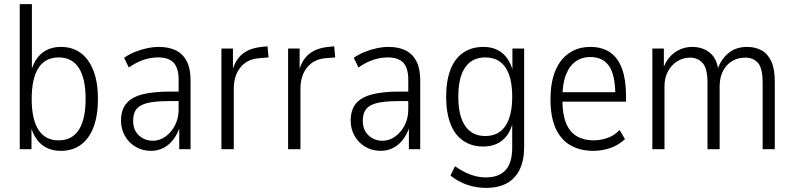

<svg xmlns="http://www.w3.org/2000/svg" viewBox="-20 -725 3861 933"><path d="M276 8Q220 8 183 -22Q146 -52 129 -112H133V0H76V-705H135V-378H131Q147 -437 184 -467Q221 -497 276 -497Q333 -497 373 -467Q413 -437 434.5 -380.5Q456 -324 456 -245Q456 -165 435 -108.5Q414 -52 373.5 -22Q333 8 276 8ZM265 -43Q330 -43 363 -94Q396 -145 396 -244Q396 -344 363 -395Q330 -446 265 -446Q200 -446 167 -395Q134 -344 134 -244Q134 -145 167 -94Q200 -43 265 -43Z M714 8Q671 8 637.5 -12.5Q604 -33 586 -66.5Q568 -100 568 -138Q568 -190 593 -221Q618 -252 670.5 -266Q723 -280 807 -280H858V-234H812Q760 -234 724.5 -229.5Q689 -225 667.5 -214Q646 -203 636.5 -184.5Q627 -166 627 -138Q627 -93 655 -67Q683 -41 723 -41Q755 -41 783.5 -61Q812 -81 830 -115.5Q848 -150 848 -193V-338Q848 -394 824 -420Q800 -446 748 -446Q714 -446 678.5 -434.5Q643 -423 606 -397L583 -444Q607 -461 635.5 -472.5Q664 -484 694 -490.5Q724 -497 752 -497Q802 -497 836 -479.5Q870 -462 888 -426.5Q906 -391 906 -335V0H851V-109H854Q843 -75 823 -48Q803 -21 775 -6.5Q747 8 714 8Z M1056 0V-489H1112V-384H1110Q1124 -435 1158.5 -463Q1193 -491 1251 -497L1280 -500L1285 -446L1237 -442Q1180 -437 1148 -397Q1116 -357 1116 -293V0Z M1380 0V-489H1436V-384H1434Q1448 -435 1482.5 -463Q1517 -491 1575 -497L1604 -500L1609 -446L1561 -442Q1504 -437 1472 -397Q1440 -357 1440 -293V0Z M1830 8Q1787 8 1753.5 -12.5Q1720 -33 1702 -66.5Q1684 -100 1684 -138Q1684 -190 1709 -221Q1734 -252 1786.5 -266Q1839 -280 1923 -280H1974V-234H1928Q1876 -234 1840.5 -229.5Q1805 -225 1783.5 -214Q1762 -203 1752.5 -184.5Q1743 -166 1743 -138Q1743 -93 1771 -67Q1799 -41 1839 -41Q1871 -41 1899.5 -61Q1928 -81 1946 -115.5Q1964 -150 1964 -193V-338Q1964 -394 1940 -420Q1916 -446 1864 -446Q1830 -446 1794.5 -434.5Q1759 -423 1722 -397L1699 -444Q1723 -461 1751.5 -472.5Q1780 -484 1810 -490.5Q1840 -497 1868 -497Q1918 -497 1952 -479.5Q1986 -462 2004 -426.5Q2022 -391 2022 -335V0H1967V-109H1970Q1959 -75 1939 -48Q1919 -21 1891 -6.5Q1863 8 1830 8Z M2341 188Q2295 188 2250.5 173Q2206 158 2169 128L2191 83Q2217 101 2241.5 113Q2266 125 2291 131Q2316 137 2341 137Q2405 137 2437 101.5Q2469 66 2469 -8V-131H2472Q2458 -73 2421 -43Q2384 -13 2328 -13Q2272 -13 2231 -41Q2190 -69 2169 -123.5Q2148 -178 2148 -255Q2148 -332 2169 -386.5Q2190 -441 2231 -469Q2272 -497 2329 -497Q2385 -497 2421.5 -466.5Q2458 -436 2473 -377H2470V-489H2527V-10Q2527 54 2505.5 98.5Q2484 143 2443 165.5Q2402 188 2341 188ZM2338 -64Q2403 -64 2436 -113Q2469 -162 2469 -255Q2469 -349 2436 -397.5Q2403 -446 2338 -446Q2274 -446 2240.5 -397.5Q2207 -349 2207 -255Q2207 -162 2240.5 -113Q2274 -64 2338 -64Z M2862 8Q2800 8 2753 -18.5Q2706 -45 2680.5 -100.5Q2655 -156 2655 -243Q2655 -322 2677.5 -378.5Q2700 -435 2744 -466Q2788 -497 2848 -497Q2907 -497 2945.5 -470Q2984 -443 3003 -390Q3022 -337 3022 -260V-231H2698V-277H2985L2970 -261Q2970 -361 2939.5 -404.5Q2909 -448 2848 -448Q2808 -448 2777.5 -426.5Q2747 -405 2730 -361.5Q2713 -318 2713 -250V-239Q2713 -169 2731 -126Q2749 -83 2783 -63Q2817 -43 2864 -43Q2897 -43 2930 -54Q2963 -65 2991 -93L3017 -49Q2985 -19 2945 -5.5Q2905 8 2862 8Z M3150 0V-489H3206V-393H3203Q3213 -422 3232.5 -445.5Q3252 -469 3280.5 -483Q3309 -497 3344 -497Q3392 -497 3426 -471.5Q3460 -446 3469 -394Q3485 -438 3520.5 -467.5Q3556 -497 3611 -497Q3650 -497 3680.5 -480.5Q3711 -464 3728 -427Q3745 -390 3745 -329V0H3686V-323Q3686 -393 3663.5 -419Q3641 -445 3601 -445Q3566 -445 3537.5 -428Q3509 -411 3493 -379.5Q3477 -348 3477 -306V0H3418V-323Q3418 -393 3394 -419Q3370 -445 3334 -445Q3299 -445 3270.5 -427Q3242 -409 3225.5 -377.5Q3209 -346 3209 -307V0Z"/></svg>

Font: Nunito Sans 10pt Condensed Light
Style: Regular
Weight: 300
Width: 3
Designer: Vernon Adams
Foundry: Vernon Adams
Version: Version 3.101;gftools[0.9.27]